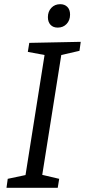

<svg xmlns="http://www.w3.org/2000/svg" viewBox="-20 -898 406 918"><path d="M360 -655 273 -635 182 -62 263 -43 256 0H11L17 -43L102 -61L193 -635L113 -650L120 -693L366 -698ZM256 -766Q234 -766 221.5 -779.5Q209 -793 209 -816Q209 -843 225.5 -860.5Q242 -878 268 -878Q289 -878 302 -865Q315 -852 315 -828Q315 -801 298.5 -783.5Q282 -766 256 -766Z"/></svg>

Font: Bitter
Style: Italic
Weight: 400
Italic angle: -9°
Designer: Sol Matas, and Bitter project Authors
Foundry: Sol Matas
Version: Version 2.001